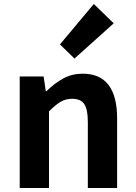

<svg xmlns="http://www.w3.org/2000/svg" viewBox="-20 -944 681 964"><path d="M79 -560H199L210 -486H213Q255 -527 298.5 -550.5Q342 -574 395 -574Q568 -574 568 -349V0H421V-331Q421 -395 403 -421.5Q385 -448 342 -448Q310 -448 284.5 -433Q259 -418 226 -385V0H79ZM281 -721 451 -924 551 -827 354 -650Z"/></svg>

Font: Merged Yaku Han JP
Style: Bold
Weight: 700
Designer: Ryoko NISHIZUKA 西塚涼子 (kana, bopomofo & ideographs); Paul D. Hunt (Latin, Greek & Cyrillic); Sandoll Communications 산돌커뮤니
Foundry: Adobe
Version: Version 2.004